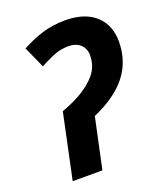

<svg xmlns="http://www.w3.org/2000/svg" viewBox="-134 -815 773 905"><g transform="rotate(-20 252.0 -362.5)"><path d="M223 0 277 -253C421 -316 504 -406 504 -546C504 -646 439 -725 300 -725C211 -725 148 -700 79 -664L127 -557C144 -566 165 -576 191 -588C216 -599 244 -605 273 -605C320 -605 354 -576 354 -531C354 -494 343 -463 322 -437C279 -385 210 -350 143 -326L74 0Z"/></g></svg>

Font: BC Sans
Style: Bold Italic
Weight: 700
Italic angle: -12°
Designer: Monotype Design Team
Province of B.C.
Foundry: Monotype Imaging Inc.
Version: Version 2.000;GOOG;noto-source:20170915:90ef993387c0